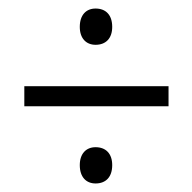

<svg xmlns="http://www.w3.org/2000/svg" viewBox="-20 -548 451 450"><path d="M204 -443C228 -443 243 -458 243 -485C243 -513 228 -528 204 -528C182 -528 167 -513 167 -485C167 -458 182 -443 204 -443ZM37 -346V-299H375V-346ZM204 -118C228 -118 243 -133 243 -161C243 -188 228 -203 204 -203C182 -203 167 -188 167 -161C167 -133 182 -118 204 -118Z"/></svg>

Font: Noto Sans Gurmukhi UI ExtraCondensed Light
Style: Regular
Weight: 300
Width: 2
Designer: Jelle Bosma - Monotype Design Team
Foundry: Monotype Imaging Inc.
Version: Version 2.004